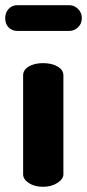

<svg xmlns="http://www.w3.org/2000/svg" viewBox="-44 -719 335 739"><path d="M122 -476Q155 -476 177.5 -463Q200 -450 200 -429V-48Q200 -30 177 -15Q154 0 122 0Q89 0 67 -14.5Q45 -29 45 -48V-429Q45 -450 66.5 -463Q88 -476 122 -476ZM-24 -649Q-24 -670 -11 -684.5Q2 -699 23 -699H223Q242 -699 256.5 -684.5Q271 -670 271 -649Q271 -628 256.5 -614Q242 -600 223 -600H23Q2 -600 -11 -613.5Q-24 -627 -24 -649Z"/></svg>

Font: Dosis
Style: ExtraBold
Weight: 800
Designer: EdgarTolentino, PabloImpallari, IginoMarini
Foundry: EdgarTolentino, PabloImpallari, IginoMarini
Version: Version 1.007